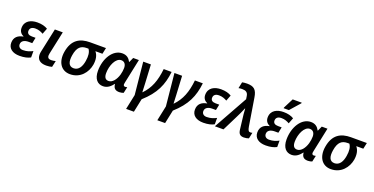

<svg xmlns="http://www.w3.org/2000/svg" viewBox="-27 -1719 5595 2873"><g transform="rotate(20 2770.5 -283.0)"><path d="M210 10C286 10 342 -5 382 -27V-129C341 -107 293 -88 228 -88C180 -88 153 -115 153 -154C153 -209 204 -234 266 -234H325L344 -326H286C236 -326 208 -346 208 -385C208 -435 244 -456 296 -456C346 -456 386 -440 422 -419L458 -512C415 -538 363 -552 293 -552C192 -552 96 -508 96 -393C96 -337 128 -302 167 -285V-281C85 -266 27 -223 27 -132C27 -43 96 10 210 10Z M633 10C667 10 702 5 725 -2L747 -102C723 -96 702 -92 676 -92C642 -92 617 -104 617 -145C617 -154 618 -164 621 -176L699 -542H573L492 -163C488 -145 486 -128 486 -112C486 -40 529 10 633 10Z M1012 10C1176 10 1273 -116 1295 -244C1308 -326 1296 -394 1254 -444H1366L1387 -542H1134C973 -542 854 -477 821 -276C794 -112 868 10 1012 10ZM1033 -92C952 -92 932 -165 948 -266C969 -403 1027 -444 1117 -444H1144C1175 -402 1183 -341 1169 -257C1154 -163 1112 -92 1033 -92Z M1538 10C1614 10 1660 -40 1694 -83H1698C1703 -8 1745 10 1799 10C1820 10 1851 4 1865 -3L1886 -100C1876 -97 1865 -95 1856 -95C1834 -95 1825 -106 1825 -127C1825 -136 1827 -146 1830 -158L1911 -542H1820L1786 -466H1782C1755 -518 1716 -552 1646 -552C1495 -552 1390 -377 1390 -182C1390 -52 1452 10 1538 10ZM1590 -92C1542 -92 1517 -123 1517 -191C1517 -313 1578 -450 1665 -450C1718 -450 1744 -411 1744 -354C1744 -322 1738 -281 1728 -245C1703 -159 1651 -92 1590 -92Z M1981 210H2105L2150 -5C2339 -173 2409 -332 2432 -542H2306C2286 -351 2236 -220 2128 -108H2124C2123 -142 2120 -208 2118 -245L2102 -542H1980L2031 -28Z M2478 210H2602L2647 -5C2836 -173 2906 -332 2929 -542H2803C2783 -351 2733 -220 2625 -108H2621C2620 -142 2617 -208 2615 -245L2599 -542H2477L2528 -28Z M3135 10C3211 10 3267 -5 3307 -27V-129C3266 -107 3218 -88 3153 -88C3105 -88 3078 -115 3078 -154C3078 -209 3129 -234 3191 -234H3250L3269 -326H3211C3161 -326 3133 -346 3133 -385C3133 -435 3169 -456 3221 -456C3271 -456 3311 -440 3347 -419L3383 -512C3340 -538 3288 -552 3218 -552C3117 -552 3021 -508 3021 -393C3021 -337 3053 -302 3092 -285V-281C3010 -266 2952 -223 2952 -132C2952 -43 3021 10 3135 10Z M3781 10C3805 10 3841 4 3859 -4L3879 -100C3869 -97 3860 -95 3847 -95C3823 -95 3808 -108 3798 -170L3727 -608C3708 -727 3663 -765 3553 -765C3522 -765 3495 -761 3476 -757L3455 -657C3469 -660 3488 -663 3512 -663C3568 -663 3604 -646 3612 -586L3619 -540L3318 0H3455L3573 -237C3602 -297 3629 -349 3650 -404H3654C3656 -354 3663 -284 3670 -234L3688 -83C3695 -23 3716 10 3781 10Z M4192 -606H4276L4417 -766L4419 -776H4275L4195 -619ZM4129 10C4205 10 4261 -5 4301 -27V-129C4260 -107 4212 -88 4147 -88C4099 -88 4072 -115 4072 -154C4072 -209 4123 -234 4185 -234H4244L4263 -326H4205C4155 -326 4127 -346 4127 -385C4127 -435 4163 -456 4215 -456C4265 -456 4305 -440 4341 -419L4377 -512C4334 -538 4282 -552 4212 -552C4111 -552 4015 -508 4015 -393C4015 -337 4047 -302 4086 -285V-281C4004 -266 3946 -223 3946 -132C3946 -43 4015 10 4129 10Z M4541 10C4617 10 4663 -40 4697 -83H4701C4706 -8 4748 10 4802 10C4823 10 4854 4 4868 -3L4889 -100C4879 -97 4868 -95 4859 -95C4837 -95 4828 -106 4828 -127C4828 -136 4830 -146 4833 -158L4914 -542H4823L4789 -466H4785C4758 -518 4719 -552 4649 -552C4498 -552 4393 -377 4393 -182C4393 -52 4455 10 4541 10ZM4593 -92C4545 -92 4520 -123 4520 -191C4520 -313 4581 -450 4668 -450C4721 -450 4747 -411 4747 -354C4747 -322 4741 -281 4731 -245C4706 -159 4654 -92 4593 -92Z M5166 10C5330 10 5427 -116 5449 -244C5462 -326 5450 -394 5408 -444H5520L5541 -542H5288C5127 -542 5008 -477 4975 -276C4948 -112 5022 10 5166 10ZM5187 -92C5106 -92 5086 -165 5102 -266C5123 -403 5181 -444 5271 -444H5298C5329 -402 5337 -341 5323 -257C5308 -163 5266 -92 5187 -92Z"/></g></svg>

Font: Noto Sans SemiBold
Style: Italic
Weight: 600
Italic angle: -12°
Designer: Monotype Design Team
Foundry: Monotype Imaging Inc.
Version: Version 2.013